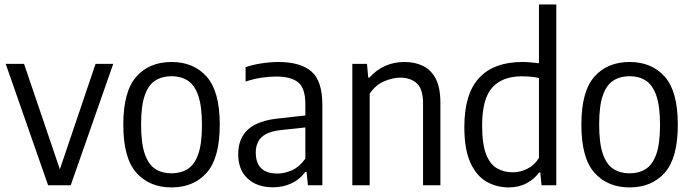

<svg xmlns="http://www.w3.org/2000/svg" viewBox="-20 -828 3092 858"><path d="M195 0 5.5 -542.5H87.5L247.5 -71.5L407 -542.5H486L296 0Z M746.5 9.5Q648 9.5 589.5 -56Q531 -121.5 531 -270.5Q531 -419.5 589 -485.2Q647 -551 746.5 -551Q845.5 -551 903.8 -485.2Q962 -419.5 962 -271Q962 -122 903.8 -56.2Q845.5 9.5 746.5 9.5ZM746.5 -53.5Q788.5 -53.5 819 -73Q849.5 -92.5 866 -139.5Q882.5 -186.5 882.5 -269Q882.5 -353.5 865.8 -401.2Q849 -449 818.5 -468.2Q788 -487.5 746.5 -487.5Q705 -487.5 674.2 -468.2Q643.5 -449 627 -402Q610.5 -355 610.5 -272Q610.5 -188 627 -140.2Q643.5 -92.5 674 -73Q704.5 -53.5 746.5 -53.5Z M1199.5 9Q1129 9 1086.8 -30Q1044.5 -69 1044.5 -138.5Q1044.5 -210 1089.2 -250.2Q1134 -290.5 1232 -299.5L1344.5 -312V-362.5Q1344.5 -435 1312 -460.5Q1279.5 -486 1214 -486Q1185 -486 1149 -480.8Q1113 -475.5 1077.5 -463.5V-528Q1109.5 -539 1149.5 -545Q1189.5 -551 1224.5 -551Q1321.5 -551 1371 -509.2Q1420.5 -467.5 1420.5 -359.5V0H1356L1350 -60H1344.5Q1320 -26 1282.2 -8.5Q1244.5 9 1199.5 9ZM1123 -146.5Q1123 -52.5 1220 -52.5Q1252 -52.5 1285 -67.2Q1318 -82 1344.5 -119V-258.5L1237.5 -247Q1177.5 -241 1150.2 -216Q1123 -191 1123 -146.5Z M1554.5 0V-542.5H1620L1625.5 -481.5H1631Q1693.5 -551 1788 -551Q1834 -551 1870.2 -533.5Q1906.5 -516 1927.2 -476.2Q1948 -436.5 1948 -369V0H1870.5V-365Q1870.5 -430.5 1842.5 -455.8Q1814.5 -481 1768.5 -481Q1735.5 -481 1696.8 -464.8Q1658 -448.5 1632 -409V0Z M2253.5 9.5Q2199 9.5 2154 -16.2Q2109 -42 2082 -101.2Q2055 -160.5 2055 -260Q2055 -408.5 2121 -479.8Q2187 -551 2314.5 -551Q2333 -551 2352.5 -549.2Q2372 -547.5 2388.5 -545.5V-808H2466V0H2400L2394.5 -57H2389Q2368.5 -28.5 2333.8 -9.5Q2299 9.5 2253.5 9.5ZM2271.5 -58Q2304.5 -58 2336.5 -73.8Q2368.5 -89.5 2388.5 -122.5V-479.5Q2353.5 -487 2312 -487Q2225 -487 2179.8 -436.8Q2134.5 -386.5 2134.5 -267.5Q2134.5 -184 2152.2 -138.8Q2170 -93.5 2201 -75.8Q2232 -58 2271.5 -58Z M2793.5 9.5Q2695 9.5 2636.5 -56Q2578 -121.5 2578 -270.5Q2578 -419.5 2636 -485.2Q2694 -551 2793.5 -551Q2892.5 -551 2950.8 -485.2Q3009 -419.5 3009 -271Q3009 -122 2950.8 -56.2Q2892.5 9.5 2793.5 9.5ZM2793.5 -53.5Q2835.5 -53.5 2866 -73Q2896.5 -92.5 2913 -139.5Q2929.5 -186.5 2929.5 -269Q2929.5 -353.5 2912.8 -401.2Q2896 -449 2865.5 -468.2Q2835 -487.5 2793.5 -487.5Q2752 -487.5 2721.2 -468.2Q2690.5 -449 2674 -402Q2657.5 -355 2657.5 -272Q2657.5 -188 2674 -140.2Q2690.5 -92.5 2721 -73Q2751.5 -53.5 2793.5 -53.5Z"/></svg>

Font: Encode Sans SmCnd
Style: Regular
Weight: 400
Width: 4
Designer: Multiple Designers
Foundry: Impallari Type
Version: Version 3.002; ttfautohint (v1.8.3) -l 8 -r 50 -G 200 -x 14 